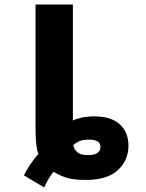

<svg xmlns="http://www.w3.org/2000/svg" viewBox="-20 -780 640 843"><path d="M302 -143Q311 -152 326.5 -159.5Q342 -167 371 -167Q421 -167 421 -135Q421 -99 366 -99Q334 -99 319.5 -111.5Q305 -124 302 -143ZM216 -26Q233 -14 264.5 -2Q296 10 357 10Q452 10 498 -33.5Q544 -77 544 -140Q544 -200 505.5 -234.5Q467 -269 396 -269Q360 -269 335.5 -263Q311 -257 300 -251V-760H136V-215Q136 -133 149 -104Q133 -88 113.5 -59Q94 -30 85 -10L174 43Q180 29 192 7.5Q204 -14 216 -26Z"/></svg>

Font: Noto Sans Mono UI ExtraBold
Style: Regular
Weight: 800
Designer: Monotype Design team
Foundry: Monotype Imaging Inc.
Version: 1.000